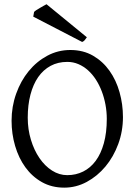

<svg xmlns="http://www.w3.org/2000/svg" viewBox="-20 -864 640 899"><path d="M386.7 -689.5Q379.9 -680.2 376.2 -675.5Q372.6 -670.9 364.7 -667.5L135.7 -786.1L139.6 -808.1Q143.1 -812 150.6 -816.9Q158.2 -821.8 167 -826.9Q175.8 -832 184.1 -836.7Q192.4 -841.3 197.8 -844.2L386.7 -689.5ZM480 -307.1Q480 -340.8 473.9 -373.8Q467.8 -406.7 456.5 -436.3Q445.3 -465.8 429 -491.2Q412.6 -516.6 392.1 -534.9Q371.6 -553.2 347.2 -563.7Q322.8 -574.2 294.9 -574.2Q251.5 -574.2 217 -555.7Q182.6 -537.1 158.9 -503.2Q135.3 -469.2 122.6 -420.9Q109.9 -372.6 109.9 -313Q109.9 -258.3 124.8 -209.5Q139.6 -160.6 164.8 -123.8Q189.9 -86.9 223.6 -65.4Q257.3 -43.9 294.9 -43.9Q335.4 -43.9 369.4 -60.8Q403.3 -77.6 428 -110.8Q452.6 -144 466.3 -193.4Q480 -242.7 480 -307.1ZM555.7 -315.9Q555.7 -249.5 533.7 -189.7Q511.7 -129.9 473.9 -84.5Q436 -39.1 386.2 -12.2Q336.4 14.6 280.8 14.6Q222.2 14.6 176.3 -11.2Q130.4 -37.1 98.9 -80.6Q67.4 -124 50.8 -180.7Q34.2 -237.3 34.2 -298.8Q34.2 -365.2 55.7 -425.3Q77.1 -485.4 114.3 -530.8Q151.4 -576.2 201.4 -603Q251.5 -629.9 309.1 -629.9Q369.6 -629.9 415.5 -603.3Q461.4 -576.7 492.7 -532.7Q523.9 -488.8 539.8 -432.1Q555.7 -375.5 555.7 -315.9Z"/></svg>

Font: GentiumAlt
Style: Regular
Weight: 400
Designer: J. Victor Gaultney
Version: Version 1.02; 2005; OFL release